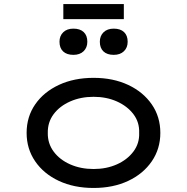

<svg xmlns="http://www.w3.org/2000/svg" viewBox="-20 -922 927 952"><path d="M444 10Q347 10 272 -25Q197 -60 154.5 -122Q112 -184 112 -263Q112 -343 154.5 -404.5Q197 -466 272 -501Q347 -536 444 -536Q541 -536 615.5 -501Q690 -466 732.5 -404.5Q775 -343 775 -263Q775 -184 732.5 -122Q690 -60 615.5 -25Q541 10 444 10ZM444 -84Q508 -84 559.5 -107Q611 -130 641.5 -170.5Q672 -211 670 -263Q672 -316 641.5 -356Q611 -396 559.5 -419Q508 -442 444 -442Q380 -442 328 -419Q276 -396 246 -356Q216 -316 217 -263Q216 -211 246 -170.5Q276 -130 328 -107Q380 -84 444 -84ZM544 -650Q511 -650 493 -667Q475 -684 475 -715Q475 -744 493.5 -762Q512 -780 544 -780Q577 -780 595 -763Q613 -746 613 -715Q613 -686 594.5 -668Q576 -650 544 -650ZM344 -650Q311 -650 293 -667Q275 -684 275 -715Q275 -744 293.5 -762Q312 -780 344 -780Q377 -780 395 -763Q413 -746 413 -715Q413 -686 394.5 -668Q376 -650 344 -650ZM294 -827V-902H594V-827Z"/></svg>

Font: Lexend Tera
Style: Regular
Weight: 400
Designer: Bonnie Shaver-Troup, Thomas Jockin
Foundry: Lexend
Version: Version 1.007